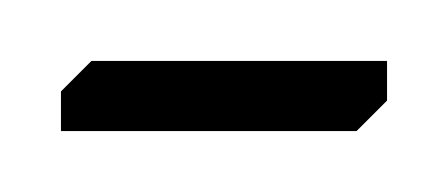

<svg xmlns="http://www.w3.org/2000/svg" viewBox="-30 -43 147 63"><path d="M-10 -13 0 -23H97V-10L87 0H-10Z"/></svg>

Font: IBM Plex Sans Arabic Thin
Style: Regular
Weight: 100
Designer: Mike Abbink, Paul van der Laan, Pieter van Rosmalen, Wael Morcos, Khajak Apelian
Foundry: Bold Monday
Version: Version 1.101